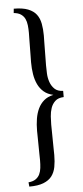

<svg xmlns="http://www.w3.org/2000/svg" viewBox="-59 -792 403 931"><g transform="rotate(-5 142.5 -327.0)"><path d="M45 -760Q88 -760 114.5 -749.5Q141 -739 155 -720.5Q169 -702 174 -675.5Q179 -649 179 -618Q179 -607 178.5 -589Q178 -571 178 -550Q178 -529 177.5 -508.5Q177 -488 177 -473Q177 -455 178 -433Q179 -411 186 -391Q193 -371 207.5 -357Q222 -343 249 -342V-312Q222 -311 207.5 -297.5Q193 -284 186.5 -265Q180 -246 178.5 -224Q177 -202 177 -184Q177 -170 177.5 -149Q178 -128 178 -106.5Q178 -85 178.5 -66Q179 -47 179 -36Q179 -4 174 22Q169 48 155 66.5Q141 85 114.5 95.5Q88 106 45 106L43 85Q65 83 78 74Q91 65 97.5 51.5Q104 38 106 20.5Q108 3 108 -17Q108 -26 107.5 -45Q107 -64 107 -85Q107 -106 106.5 -126.5Q106 -147 106 -160Q106 -191 110.5 -218.5Q115 -246 125.5 -268Q136 -290 154 -305.5Q172 -321 200 -327Q172 -333 154 -348.5Q136 -364 125.5 -386Q115 -408 110.5 -435.5Q106 -463 106 -494Q106 -507 106.5 -527.5Q107 -548 107 -569Q107 -590 107.5 -609Q108 -628 108 -637Q108 -656 106 -674Q104 -692 97.5 -705.5Q91 -719 78 -728Q65 -737 43 -739Z"/></g></svg>

Font: Quattrocento Sans
Style: Regular
Weight: 400
Designer: Pablo Impallari
Foundry: Pablo Impallari, Igino Marini, Brenda Gallo
Version: Version 2.000